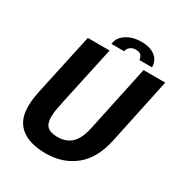

<svg xmlns="http://www.w3.org/2000/svg" viewBox="-203 -1029 1122 1188"><g transform="rotate(30 358.0 -435.5)"><path d="M616.5 -266.5Q587 -126.5 501.8 -57.2Q416.5 12 294 12Q179 12 117 -37.8Q55 -87.5 55 -186.5Q55 -221.5 61 -257.8Q67 -294 80 -352.5L163.5 -737.5H319L231 -330.5Q220.5 -281.5 215.8 -254.5Q211 -227.5 211 -200.5Q211 -154 234 -133.2Q257 -112.5 306 -112.5Q369.5 -112.5 406.8 -149.2Q444 -186 460.5 -264L561.5 -737.5H716.5ZM308.5 -778.5Q313.5 -826 357.8 -854.5Q402 -883 464.5 -883Q527 -883 562.8 -854.5Q598.5 -826 598.5 -778.5H508Q508 -797 496.2 -810.2Q484.5 -823.5 458.5 -823.5Q433 -823.5 417.2 -810.2Q401.5 -797 399.5 -778.5Z"/></g></svg>

Font: Epilogue
Style: Bold Italic
Weight: 700
Italic angle: -12°
Designer: Tyler Finck
Foundry: Etcetera Type Co
Version: Version 2.111; ttfautohint (v1.8.3)